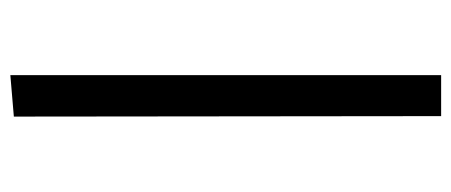

<svg xmlns="http://www.w3.org/2000/svg" viewBox="-272 -605 877 373"><g transform="rotate(-90 166.5 -418.5)"><path d="M126.5 -830.1 207 -836.9V0H127.4Z"/></g></svg>

Font: Armata
Style: Regular
Weight: 400
Designer: Viktoriya Grabowska
Foundry: Viktoriya Grabowska
Version: Version 1.002